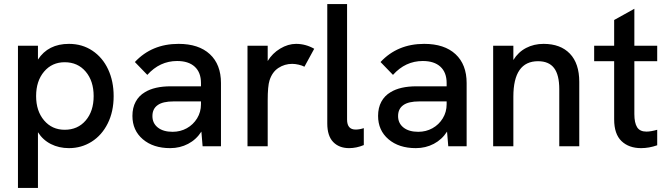

<svg xmlns="http://www.w3.org/2000/svg" viewBox="-20 -717 3275 941"><path d="M68 -493H166V-425Q216 -502 318 -502Q383 -502 433 -468.5Q483 -435 510 -377Q537 -319 537 -246Q537 -170 508 -112Q479 -54 429 -22.5Q379 9 318 9Q269 9 229.5 -11Q190 -31 166 -69V204H68ZM439 -246Q439 -320 400 -366Q361 -412 297 -412Q235 -412 196 -366Q157 -320 157 -246Q157 -173 196 -127Q235 -81 297 -81Q361 -81 400 -126.5Q439 -172 439 -246Z M967 -72Q942 -33 902 -12Q862 9 814 9Q731 9 680 -34.5Q629 -78 629 -149Q629 -189 645 -218.5Q661 -248 690 -265Q737 -294 817 -294H965V-310Q965 -362 934.5 -390Q904 -418 848 -418Q763 -418 702 -350L641 -413Q724 -502 855 -502Q954 -502 1008.5 -451.5Q1063 -401 1063 -310V0H973ZM826 -71Q864 -71 895.5 -88.5Q927 -106 946 -137Q965 -168 965 -206V-220H831Q778 -220 753 -202Q727 -184 727 -148Q727 -113 753.5 -92Q780 -71 826 -71Z M1193 -493H1292V-418Q1315 -456 1353.5 -479Q1392 -502 1431 -502Q1478 -502 1520 -478L1472 -390Q1461 -396 1444 -400Q1427 -404 1412 -404Q1375 -404 1344.5 -384Q1314 -364 1301 -323Q1292 -295 1292 -225V0H1193Z M1584 -112V-697H1681V-131Q1681 -82 1723 -82Q1742 -82 1763 -89V-6Q1727 9 1691 9Q1642 9 1613 -21Q1584 -51 1584 -112Z M2171 -72Q2146 -33 2106 -12Q2066 9 2018 9Q1935 9 1884 -34.5Q1833 -78 1833 -149Q1833 -189 1849 -218.5Q1865 -248 1894 -265Q1941 -294 2021 -294H2169V-310Q2169 -362 2138.5 -390Q2108 -418 2052 -418Q1967 -418 1906 -350L1845 -413Q1928 -502 2059 -502Q2158 -502 2212.5 -451.5Q2267 -401 2267 -310V0H2177ZM2030 -71Q2068 -71 2099.5 -88.5Q2131 -106 2150 -137Q2169 -168 2169 -206V-220H2035Q1982 -220 1957 -202Q1931 -184 1931 -148Q1931 -113 1957.5 -92Q1984 -71 2030 -71Z M2397 -493H2496V-423Q2520 -462 2558.5 -482Q2597 -502 2644 -502Q2727 -502 2773 -454Q2819 -406 2819 -316V0H2721V-280Q2721 -350 2695.5 -383.5Q2670 -417 2617 -417Q2496 -417 2496 -243V0H2397Z M2990 -132V-417H2892V-493H2990V-619L3089 -674V-493H3201V-417H3089V-158Q3089 -115 3102.5 -93.5Q3116 -72 3148 -72Q3170 -72 3201 -81V-5Q3161 9 3122 9Q3062 9 3026 -25.5Q2990 -60 2990 -132Z"/></svg>

Font: Hanken Grotesk Medium
Style: Regular
Weight: 500
Designer: Alfredo Marco Pradil
Foundry: Hanken Design Co.
Version: Version 3.014